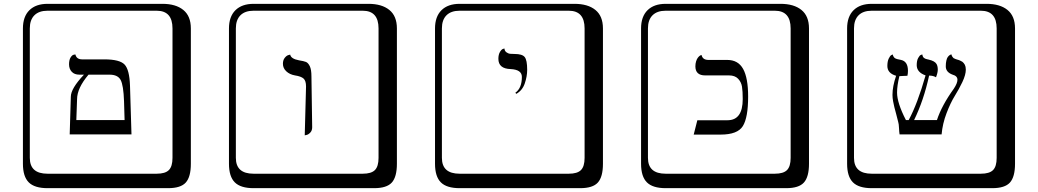

<svg xmlns="http://www.w3.org/2000/svg" viewBox="-20 -774 5438 1006"><path d="M443.8 -382.8Q383.8 -312 383.8 -253.9L379.9 -145H632.8L629.9 -243.2Q627 -327.1 612.1 -355Q597.2 -382.8 554.2 -382.8ZM345.2 -69.8 351.1 -267.1Q351.1 -310.1 419.9 -382.8H396Q370.1 -382.8 356 -397.9Q341.8 -413.1 341.8 -437Q341.8 -460 349.9 -472.9Q357.9 -485.8 366.7 -487.3L375 -488.8Q380.9 -462.9 410.2 -462.9H526.9Q606.9 -462.9 632.6 -436Q658.2 -409.2 661.1 -326.2L668.9 -69.8ZM229 -717.8Q184.1 -717.8 160.2 -693.8Q136.2 -669.9 136.2 -625V53.2Q136.2 136.2 229 136.2H800.8Q845.7 136.2 864.7 117.2Q883.8 98.1 883.8 53.2V-625Q883.8 -717.8 800.8 -717.8ZM980 84Q980 152.8 953.4 182.4Q926.8 211.9 860.8 211.9H229Q161.1 211.9 130.6 181.4Q100.1 150.9 100.1 84V-625Q100.1 -687 134 -720.5Q168 -753.9 229 -753.9H831.1Q900.9 -753.9 940.4 -721.9Q980 -689.9 980 -625Z M1576.7 -64.9 1583.5 -320.8Q1583.5 -350.6 1570.6 -362.3Q1557.6 -374 1525.4 -378.9Q1497.6 -383.8 1480 -400.4Q1462.4 -417 1462.4 -439.9Q1462.4 -459 1471.9 -470.9Q1481.4 -482.9 1491.2 -485.4L1500.5 -487.8Q1504.4 -465.8 1546.4 -458Q1571.3 -454.1 1583 -449.5Q1594.7 -444.8 1603.3 -427Q1611.8 -409.2 1611.8 -374L1615.7 -106.9Q1615.7 -89.8 1605.7 -79.3Q1595.7 -68.8 1585.9 -66.9ZM1308.6 -717.8Q1263.7 -717.8 1239.7 -693.8Q1215.8 -669.9 1215.8 -625V53.2Q1215.8 136.2 1308.6 136.2H1880.4Q1925.3 136.2 1944.3 117.2Q1963.4 98.1 1963.4 53.2V-625Q1963.4 -717.8 1880.4 -717.8ZM2059.6 84Q2059.6 152.8 2033 182.4Q2006.3 211.9 1940.4 211.9H1308.6Q1240.7 211.9 1210.2 181.4Q1179.7 150.9 1179.7 84V-625Q1179.7 -687 1213.6 -720.5Q1247.6 -753.9 1308.6 -753.9H1910.6Q1980.5 -753.9 2020 -721.9Q2059.6 -689.9 2059.6 -625Z M2685.1 -282.2 2680.2 -288.1Q2714.4 -312 2714.4 -371.1Q2714.4 -409.2 2655.3 -412.1Q2591.3 -414.1 2591.3 -465.8Q2591.3 -487.8 2599.4 -501.5Q2607.4 -515.1 2615.2 -517.6L2623 -520Q2624 -506.8 2633.5 -500Q2643.1 -493.2 2651.6 -492.2Q2660.2 -491.2 2676.3 -491.2Q2716.3 -491.2 2729.2 -475.1Q2742.2 -459 2742.2 -408.2Q2742.2 -374 2729.7 -337.2Q2717.3 -300.3 2685.1 -282.2ZM2388.2 -717.8Q2343.3 -717.8 2319.3 -693.8Q2295.4 -669.9 2295.4 -625V53.2Q2295.4 136.2 2388.2 136.2H2960Q3004.9 136.2 3023.9 117.2Q3043 98.1 3043 53.2V-625Q3043 -717.8 2960 -717.8ZM3139.2 84Q3139.2 152.8 3112.5 182.4Q3085.9 211.9 3020 211.9H2388.2Q2320.3 211.9 2289.8 181.4Q2259.3 150.9 2259.3 84V-625Q2259.3 -687 2293.2 -720.5Q2327.1 -753.9 2388.2 -753.9H2990.2Q3060.1 -753.9 3099.6 -721.9Q3139.2 -689.9 3139.2 -625Z M3871.6 -254.9Q3871.6 -295.9 3867.7 -320.1Q3863.8 -344.2 3847.2 -361.6Q3830.6 -378.9 3799.8 -378.9H3674.8Q3624 -378.9 3623.5 -425.8Q3623.5 -440.9 3627.2 -452.4Q3630.9 -463.9 3635.3 -470Q3639.6 -476.1 3644.3 -480Q3648.9 -483.9 3652.3 -484.9L3655.8 -485.8Q3661.6 -460 3691.9 -460H3790.5Q3847.7 -460 3873.8 -412.6Q3899.9 -365.2 3899.9 -268.1Q3899.9 -158.2 3872.3 -113.5Q3844.7 -68.8 3755.9 -68.8H3614.7L3633.8 -144H3792Q3871.6 -144 3871.6 -254.9ZM3467.8 -717.8Q3422.9 -717.8 3398.9 -693.8Q3375 -669.9 3375 -625V53.2Q3375 136.2 3467.8 136.2H4039.6Q4084.5 136.2 4103.5 117.2Q4122.6 98.1 4122.6 53.2V-625Q4122.6 -717.8 4039.6 -717.8ZM4218.8 84Q4218.8 152.8 4192.1 182.4Q4165.5 211.9 4099.6 211.9H3467.8Q3399.9 211.9 3369.4 181.4Q3338.9 150.9 3338.9 84V-625Q3338.9 -687 3372.8 -720.5Q3406.7 -753.9 3467.8 -753.9H4069.8Q4139.6 -753.9 4179.2 -721.9Q4218.8 -689.9 4218.8 -625Z M5040.5 -409.2Q5040.5 -382.3 5022.5 -344.2Q5004.4 -306.2 4982.4 -271Q4960.4 -235.8 4939.5 -180.9Q4918.5 -126 4913.6 -69.8H4693.4Q4691.4 -82 4690.4 -103.5Q4689.5 -125 4686.5 -133.8Q4682.6 -150.9 4676 -175Q4669.4 -199.2 4666 -212.6Q4662.6 -226.1 4659.4 -243.7Q4656.2 -261.2 4656.2 -276.9Q4656.2 -321.8 4675.3 -377Q4629.4 -390.1 4629.4 -428.2Q4629.4 -452.1 4636.5 -467Q4643.6 -481.9 4650.4 -485.4L4657.2 -488.8Q4661.1 -474.6 4669.2 -469.2Q4677.2 -463.9 4701.2 -460Q4737.3 -452.1 4737.3 -402.8Q4737.3 -388.7 4734.4 -377Q4723.1 -377 4710.7 -376Q4698.2 -375 4692.4 -375Q4680.2 -325.2 4680.2 -289.1Q4680.2 -234.9 4726.6 -145H4741.2Q4787.1 -230 4829.6 -378.9Q4783.7 -395 4783.2 -432.1Q4783.2 -456.1 4790.8 -470Q4798.3 -483.9 4805.2 -486.3L4812.5 -488.8Q4813.5 -481.9 4815.9 -477.1Q4818.4 -472.2 4822.8 -469.5Q4827.1 -466.8 4829.8 -465.8Q4832.5 -464.8 4838.4 -463.4Q4844.2 -461.9 4845.2 -461.9Q4877.9 -454.6 4887.2 -438.5Q4893.6 -426.8 4893.6 -409.2Q4893.6 -393.1 4884.3 -369.1Q4870.1 -377.9 4848.1 -377.9Q4820.3 -249 4769.5 -145H4889.2Q4914.1 -221.2 4977.5 -309.1Q4996.6 -337.9 4996.6 -356Q4996.6 -376 4971.2 -382.8Q4935.1 -396 4935.5 -426.8Q4935.5 -443.8 4938.5 -456.5Q4941.4 -469.2 4945.8 -475.1Q4950.2 -481 4954.8 -484.4Q4959.5 -487.8 4962.4 -488.3L4965.3 -488.8Q4966.3 -481.9 4970.2 -476.6Q4974.1 -471.2 4976.3 -469.5Q4978.5 -467.8 4986.3 -464.8Q4994.1 -461.9 4995.1 -461.9L5000.5 -460.4Q5005.4 -459 5007.3 -458Q5009.3 -457 5014.4 -454.6Q5019.5 -452.1 5022.5 -450.2Q5025.4 -448.2 5029.3 -443.6Q5033.2 -439 5035.4 -434.6Q5037.6 -430.2 5039.1 -423.6Q5040.5 -417 5040.5 -409.2ZM4547.4 -717.8Q4502.4 -717.8 4478.5 -693.8Q4454.6 -669.9 4454.6 -625V53.2Q4454.6 136.2 4547.4 136.2H5119.1Q5164.1 136.2 5183.1 117.2Q5202.1 98.1 5202.1 53.2V-625Q5202.1 -717.8 5119.1 -717.8ZM5298.3 84Q5298.3 152.8 5271.7 182.4Q5245.1 211.9 5179.2 211.9H4547.4Q4479.5 211.9 4449 181.4Q4418.5 150.9 4418.5 84V-625Q4418.5 -687 4452.4 -720.5Q4486.3 -753.9 4547.4 -753.9H5149.4Q5219.2 -753.9 5258.8 -721.9Q5298.3 -689.9 5298.3 -625Z"/></svg>

Font: Linux Biolinum Keyboard
Style: Regular
Weight: 700
Designer: Philipp H. Poll
Foundry: Philipp H. Poll
Version: Version 0.6.1 ; ttfautohint (v0.9)